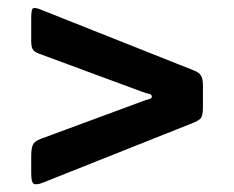

<svg xmlns="http://www.w3.org/2000/svg" viewBox="-20 -635 600 492"><path d="M341 -401Q355.5 -395.5 362.2 -394.5Q369 -393.5 369 -387Q369 -382.5 361.5 -380.8Q354 -379 341 -374L84 -279Q69 -273.5 64.5 -264.5Q60 -255.5 60 -234V-190.5Q60 -166 67.5 -163.5Q75 -161 90 -167L472 -319Q487.5 -325 493.8 -331.2Q500 -337.5 500 -360V-415Q500 -433 495.2 -441Q490.5 -449 478 -454L83 -611Q68.5 -616.5 64.2 -613.5Q60 -610.5 60 -588.5V-529.5Q60 -514 64.5 -507.8Q69 -501.5 80 -497.5Z"/></svg>

Font: Besley Black
Style: Regular
Weight: 900
Designer: Owen Earl
Foundry: indestructible type*
Version: Version 2.001